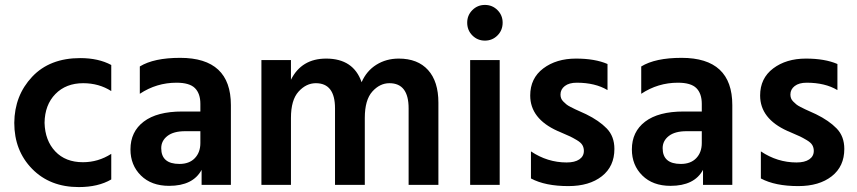

<svg xmlns="http://www.w3.org/2000/svg" viewBox="-20 -751 3481 780"><path d="M432 -22Q379 9 300 9Q183 9 110.5 -65Q38 -139 38 -252Q39 -363 110.5 -439Q182 -515 306 -515Q380 -515 432 -487V-381Q382 -413 318 -413Q248 -413 205 -369Q162 -325 161 -252Q163 -180 204.5 -136Q246 -92 317 -92Q379 -92 432 -126Z M709 -85Q749 -85 771.5 -108.5Q794 -132 794 -170V-218H732Q685 -218 660 -198.5Q635 -179 635 -149Q635 -85 709 -85ZM799 -61Q764 4 667 4Q595 4 552.5 -38Q510 -80 510 -144Q510 -216 564 -257Q618 -298 720 -298H794V-329Q794 -371 772 -393Q750 -415 697 -415Q616 -415 548 -370V-481Q605 -516 712 -516Q918 -516 918 -324V0H799Z M1761 0H1640V-311Q1640 -413 1562 -413Q1523 -413 1492.5 -379Q1462 -345 1462 -272V0H1341V-311Q1341 -413 1263 -413Q1224 -413 1193 -379Q1162 -345 1162 -272V0H1042V-507H1162V-427Q1205 -513 1305 -513Q1416 -513 1449 -417Q1469 -463 1509 -488Q1549 -513 1600 -513Q1677 -513 1719 -466.5Q1761 -420 1761 -334Z M2010 0H1890V-507H2010ZM2022 -659Q2022 -628 2001 -607Q1980 -586 1950 -586Q1920 -586 1899 -607Q1878 -628 1878 -659Q1878 -689 1899 -710Q1920 -731 1950 -731Q1980 -731 2001 -710Q2022 -689 2022 -659Z M2476 -146Q2476 -75 2425 -35Q2374 5 2289 5Q2195 5 2137 -26V-136Q2204 -91 2282 -91Q2315 -91 2333.5 -103.5Q2352 -116 2352 -138Q2352 -151 2346 -161.5Q2340 -172 2323 -182Q2306 -192 2296.5 -196.5Q2287 -201 2259 -213Q2256 -214 2254.5 -215Q2253 -216 2250 -217Q2247 -218 2245 -219Q2134 -269 2134 -363Q2134 -433 2187 -473Q2240 -513 2320 -513Q2397 -513 2448 -491V-385Q2398 -415 2323 -415Q2292 -415 2274.5 -401.5Q2257 -388 2257 -367Q2257 -359 2259.5 -352Q2262 -345 2268.5 -338.5Q2275 -332 2281 -327Q2287 -322 2298 -316.5Q2309 -311 2317 -307Q2325 -303 2339 -297Q2353 -291 2361 -287Q2414 -261 2445 -229Q2476 -197 2476 -146Z M2746 -85Q2786 -85 2808.5 -108.5Q2831 -132 2831 -170V-218H2769Q2722 -218 2697 -198.5Q2672 -179 2672 -149Q2672 -85 2746 -85ZM2836 -61Q2801 4 2704 4Q2632 4 2589.5 -38Q2547 -80 2547 -144Q2547 -216 2601 -257Q2655 -298 2757 -298H2831V-329Q2831 -371 2809 -393Q2787 -415 2734 -415Q2653 -415 2585 -370V-481Q2642 -516 2749 -516Q2955 -516 2955 -324V0H2836Z M3410 -146Q3410 -75 3359 -35Q3308 5 3223 5Q3129 5 3071 -26V-136Q3138 -91 3216 -91Q3249 -91 3267.5 -103.5Q3286 -116 3286 -138Q3286 -151 3280 -161.5Q3274 -172 3257 -182Q3240 -192 3230.5 -196.5Q3221 -201 3193 -213Q3190 -214 3188.5 -215Q3187 -216 3184 -217Q3181 -218 3179 -219Q3068 -269 3068 -363Q3068 -433 3121 -473Q3174 -513 3254 -513Q3331 -513 3382 -491V-385Q3332 -415 3257 -415Q3226 -415 3208.5 -401.5Q3191 -388 3191 -367Q3191 -359 3193.5 -352Q3196 -345 3202.5 -338.5Q3209 -332 3215 -327Q3221 -322 3232 -316.5Q3243 -311 3251 -307Q3259 -303 3273 -297Q3287 -291 3295 -287Q3348 -261 3379 -229Q3410 -197 3410 -146Z"/></svg>

Font: Hind Madurai SemiBold
Style: Regular
Weight: 600
Designer: Jyotish Sonowal
Foundry: Indian Type Foundry
Version: Version 1.001;PS 1.0;hotconv 1.0.86;makeotf.lib2.5.63406; tt